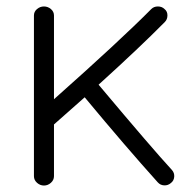

<svg xmlns="http://www.w3.org/2000/svg" viewBox="-20 -563 599 594"><path d="M509 3Q500 11 488 10.5Q476 10 468 1Q369 -109 242 -262L147 -178V-18Q147 -6 137.5 2.5Q128 11 116 11Q104 11 94.5 2.5Q85 -6 85 -18V-515Q85 -527 94.5 -535Q104 -543 116 -543Q128 -543 137.5 -535Q147 -527 147 -515V-256Q353 -439 448 -535Q456 -543 468.5 -543Q481 -543 489 -535Q498 -528 498 -515.5Q498 -503 490 -495Q411 -415 285 -301Q452 -102 512 -37Q520 -28 519 -16Q518 -4 509 3Z"/></svg>

Font: Hoogli Medium
Style: Regular
Weight: 500
Designer: Anand Singh Naorem
Foundry: Brand New Type
Version: Version 1.00 b007